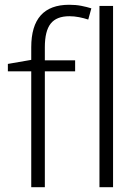

<svg xmlns="http://www.w3.org/2000/svg" viewBox="-20 -785 582 805"><path d="M295 -486H168V0H111V-486H13V-517L111 -534V-587Q111 -765 270 -765Q298 -765 321 -760.5Q344 -756 363 -750L350 -703Q332 -709 311.5 -713Q291 -717 271 -717Q217 -717 192.5 -686Q168 -655 168 -587V-532H295ZM454 0H397V-760H454Z"/></svg>

Font: Noto Sans Light
Style: Regular
Weight: 300
Designer: Monotype Design Team
Foundry: Monotype Imaging Inc.
Version: Version 2.007